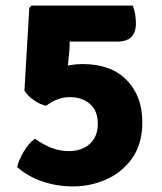

<svg xmlns="http://www.w3.org/2000/svg" viewBox="-20 -653 580 688"><path d="M225 -435Q223 -413 218.8 -392.8Q214.5 -372.5 206 -351.5Q175.5 -340.5 138.2 -334.8Q101 -329 67.5 -328L85 -625L221.5 -600.5Q225 -585.5 227 -561.2Q229 -537 229.5 -513.8Q230 -490.5 229 -477.5ZM41.5 -54.5Q46 -76.5 64 -108Q82 -139.5 105 -156Q134.5 -135 164.2 -123.2Q194 -111.5 228 -111.5Q256.5 -111.5 279.8 -122.5Q303 -133.5 316.8 -155.5Q330.5 -177.5 330.5 -209.5Q330.5 -242.5 316.8 -263.5Q303 -284.5 280.2 -294.8Q257.5 -305 230.5 -305Q207.5 -305 186.2 -297Q165 -289 145.5 -274Q124.5 -278 101.8 -293.8Q79 -309.5 67.5 -328Q88.5 -346.5 118.8 -368.8Q149 -391 188.5 -407.2Q228 -423.5 276 -423.5Q378 -423.5 434 -366Q490 -308.5 490 -216Q490 -137.5 453.8 -86.2Q417.5 -35 360.8 -10Q304 15 242 15Q184 15 131.2 -3Q78.5 -21 41.5 -54.5ZM456 -633Q463 -614 465 -597.2Q467 -580.5 467 -569Q467 -504 400.5 -504H237.5Q213.5 -504 183 -505Q152.5 -506 126.8 -507.5Q101 -509 90.5 -510.5L85 -625L93 -633Z"/></svg>

Font: Signika
Style: Bold
Weight: 700
Designer: Anna Giedry
Foundry: Anna Giedry
Version: Version 2.001